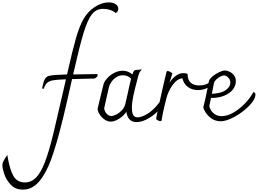

<svg xmlns="http://www.w3.org/2000/svg" viewBox="-351 -1010 2158 1607"><path d="M618 -901Q598 -918 570 -927Q542 -936 513 -936Q455 -936 419 -891.5Q383 -847 349 -736Q315 -625 261 -387L464 -390Q466 -387 466 -381Q466 -370 454.5 -361Q443 -352 432 -352H410Q299 -350 252 -348Q210 -158 175 -13Q171 -1 168.5 10Q166 21 164 30Q119 209 77 324.5Q35 440 -23 508.5Q-81 577 -159 577Q-222 577 -260.5 536.5Q-299 496 -315 447.5Q-331 399 -331 374Q-331 357 -325 344Q-319 331 -307 312Q-295 296 -290 286Q-271 406 -239.5 461.5Q-208 517 -143 517Q-90 517 -50 477Q-10 437 25 346.5Q60 256 98 98Q133 -50 177 -242L201 -346Q127 -344 93.5 -338Q60 -332 43.5 -316.5Q27 -301 14 -266L1 -270Q12 -327 25 -349Q38 -371 63 -376Q99 -384 210 -387Q257 -594 285.5 -693Q314 -792 349 -852.5Q384 -913 441 -951Q501 -990 558 -990Q595 -990 617 -975Q639 -960 639 -936Q639 -913 618 -901Z M1036 -205Q1036 -159 995.5 -108Q955 -57 897.5 -22.5Q840 12 792 12Q753 12 732 -12Q711 -36 707 -74Q682 -38 644 -15Q606 8 576 8Q550 8 524.5 -9.5Q499 -27 483 -52.5Q467 -78 466 -101L515 -303Q521 -327 545.5 -354.5Q570 -382 605 -400Q640 -418 676 -418Q722 -418 757 -387Q766 -411 770.5 -417Q775 -423 784 -424L833 -429L836 -427Q816 -411 807 -377Q776 -261 764.5 -206Q753 -151 753 -109Q753 -67 764 -47.5Q775 -28 801 -28Q833 -28 877.5 -54Q922 -80 962 -126.5Q1002 -173 1023 -231Q1036 -231 1036 -205ZM697 -137 716 -219Q720 -239 730 -283.5Q740 -328 746 -352Q718 -380 678 -380Q647 -380 622 -363.5Q597 -347 581 -323.5Q565 -300 561 -282L521 -104Q523 -79 541 -59Q559 -39 580 -39Q597 -39 621.5 -51Q646 -63 667.5 -85.5Q689 -108 697 -137Z M1441 -340Q1441 -319 1421.5 -299.5Q1402 -280 1370.5 -268Q1339 -256 1307 -256Q1257 -256 1221.5 -282Q1186 -308 1176 -355Q1131 -350 1093.5 -298Q1056 -246 1041 -185Q1039 -175 1026 -123.5Q1013 -72 1001 -2Q1000 1 998.5 2.5Q997 4 992 4Q985 4 971 -2Q957 -8 957 -15Q957 -29 962 -52Q1023 -334 1041 -401Q1043 -410 1045.5 -413Q1048 -416 1054 -416Q1058 -416 1071 -409.5Q1084 -403 1092 -396L1074 -338L1068 -318Q1091 -354 1121 -376Q1151 -398 1185 -398Q1195 -398 1205 -396Q1215 -394 1219 -391Q1219 -342 1244.5 -318.5Q1270 -295 1316 -295Q1357 -295 1384 -309Q1411 -323 1431 -357Q1435 -356 1438 -351Q1441 -346 1441 -340Z M1787 -219Q1787 -179 1735.5 -125.5Q1684 -72 1614 -33.5Q1544 5 1497 5Q1452 5 1419 -18.5Q1386 -42 1368.5 -71Q1351 -100 1351 -114Q1367 -171 1386 -272L1397 -328Q1401 -348 1426 -369.5Q1451 -391 1482 -405.5Q1513 -420 1532 -420Q1547 -420 1568.5 -410.5Q1590 -401 1606.5 -381Q1623 -361 1623 -330Q1623 -294 1599 -262Q1575 -230 1528 -210Q1481 -190 1415 -190L1401 -123Q1401 -114 1411.5 -93Q1422 -72 1445.5 -55Q1469 -38 1505 -38Q1553 -38 1606 -69.5Q1659 -101 1703 -148Q1747 -195 1769 -239Q1787 -236 1787 -219ZM1440 -316Q1430 -271 1422 -225Q1499 -228 1538 -255.5Q1577 -283 1577 -318Q1577 -343 1559 -361Q1541 -379 1524 -379Q1512 -379 1493 -369Q1474 -359 1458.5 -344Q1443 -329 1440 -316Z"/></svg>

Font: Charmonman
Style: Regular
Weight: 400
Designer: Ekaluck Peanpanawate
Foundry: Cadson Demak Co.,Ltd.
Version: Version 1.000; ttfautohint (v1.6)